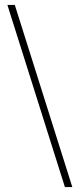

<svg xmlns="http://www.w3.org/2000/svg" viewBox="-20 -743 323 778"><path d="M273 15H243L10 -723H40Z"/></svg>

Font: Kalnia
Style: Bold
Weight: 700
Designer: Frida Medrano
Foundry: Frida Medrano
Version: Version 1.105